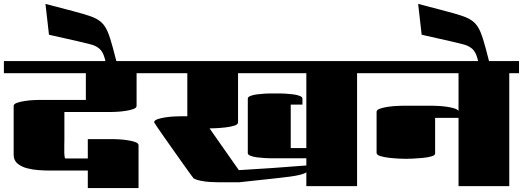

<svg xmlns="http://www.w3.org/2000/svg" viewBox="-20 -954 2680 984"><path d="M0 -579V-641H730V-579H680V-411Q680 -401 663 -395Q646 -389 622.5 -385.5Q599 -382 578.5 -381Q558 -380 550 -380H310V-239Q310 -230 309.5 -209.5Q309 -189 309.5 -169.5Q310 -150 314 -142H430V-241H560Q568 -241 588.5 -240Q609 -239 632.5 -235.5Q656 -232 673 -226Q690 -220 690 -210V10H430V-80H230Q209 -80 179 -82Q149 -84 119.5 -91.5Q90 -99 70 -115.5Q50 -132 50 -161V-411Q50 -421 67 -427Q84 -433 107.5 -436.5Q131 -440 151.5 -441Q172 -442 180 -442H420V-579Z M231 -776 213 -934 358 -896Q412 -882 445.5 -870Q479 -858 499 -840Q519 -822 532 -791Q545 -760 559 -707L581 -623H525L517 -654Q508 -688 490.5 -703.5Q473 -719 447 -726Q421 -733 386 -741Z M730 -579V-641H1860V-579H1810V0H1550V-71Q1539 -63 1515 -57.5Q1491 -52 1463.5 -48.5Q1436 -45 1413.5 -42.5Q1391 -40 1383 -39L1207 -20H1094Q1078 -20 1054.5 -21.5Q1031 -23 1008.5 -27.5Q986 -32 972 -40Q971 -41 956 -61.5Q941 -82 918 -114.5Q895 -147 869.5 -183Q844 -219 821.5 -251Q799 -283 784.5 -304.5Q770 -326 770 -327Q770 -337 787 -343Q804 -349 827.5 -352.5Q851 -356 871.5 -357Q892 -358 900 -358H940V-579ZM1054 -296 1204 -82Q1290 -87 1377 -93Q1464 -99 1550 -106V-143H1360Q1353 -143 1335.5 -144Q1318 -145 1298 -147.5Q1278 -150 1264 -155.5Q1250 -161 1250 -169V-449Q1250 -457 1264 -462.5Q1278 -468 1298 -470.5Q1318 -473 1335.5 -474Q1353 -475 1360 -475H1420Q1427 -475 1444.5 -474Q1462 -473 1482 -470.5Q1502 -468 1516 -462.5Q1530 -457 1530 -449V-418H1470V-195H1550V-579H1200V-327Q1200 -316 1181 -310Q1162 -304 1135.5 -301Q1109 -298 1085.5 -297Q1062 -296 1054 -296Z M1860 -579V-641H2640V-579H2590V0H2330V-350H2210V-167Q2210 -158 2191 -152.5Q2172 -147 2145 -144.5Q2118 -142 2094 -141Q2070 -140 2060 -140Q2051 -140 2027.5 -141Q2004 -142 1976.5 -145Q1949 -148 1929.5 -154Q1910 -160 1910 -171V-381Q1910 -391 1927 -397Q1944 -403 1967.5 -406.5Q1991 -410 2011.5 -411Q2032 -412 2040 -412H2201Q2209 -412 2228 -411Q2247 -410 2269 -407Q2291 -404 2308.5 -398.5Q2326 -393 2330 -385V-579Z M2141 -776 2123 -934 2268 -896Q2322 -882 2355.5 -870Q2389 -858 2409 -840Q2429 -822 2442 -791Q2455 -760 2469 -707L2491 -623H2435L2427 -654Q2418 -688 2400.5 -703.5Q2383 -719 2357 -726Q2331 -733 2296 -741Z"/></svg>

Font: Gajraj One
Style: Regular
Weight: 400
Designer: Saurabh Sharma
Foundry: Saurabh Sharma
Version: Version 1.000